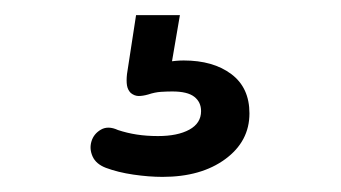

<svg xmlns="http://www.w3.org/2000/svg" viewBox="-20 -40 451 254"><path d="M195 194Q177 194 156.5 191Q136 188 120 182Q107 177 102.5 167Q98 157 101 147Q104 137 113.5 131.5Q123 126 136 132Q148 136 161 138Q174 140 189 140Q215 140 230.5 131.5Q246 123 246 107Q246 95 237 88Q228 81 208 81Q201 81 193 81.5Q185 82 176 85Q169 87 163.5 87Q158 87 153 83Q149 79 148 73Q147 67 148 58L160 -20H218L205 56L177 47Q189 44 201 42Q213 40 223 40Q262 40 286 58Q310 76 310 110Q310 147 278 170.5Q246 194 195 194Z"/></svg>

Font: Nunito SemiBold
Style: Regular
Weight: 600
Designer: Vernon Adams
Foundry: Vernon Adams
Version: Version 3.602